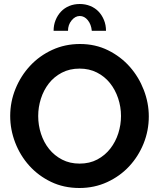

<svg xmlns="http://www.w3.org/2000/svg" viewBox="-20 -935 796 960"><path d="M379 -855Q356 -855 338 -833Q320 -811 320 -781H248Q248 -810 258 -834.5Q268 -859 285 -877Q302 -895 326 -905Q350 -915 379 -915Q407 -915 431.5 -905Q456 -895 473 -877Q490 -859 500 -834.5Q510 -810 510 -781H439Q436 -813 419 -834Q402 -855 379 -855ZM377 5Q299 5 235.5 -25.5Q172 -56 126.5 -106.5Q81 -157 56 -222Q31 -287 31 -355Q31 -426 57.5 -491Q84 -556 130.5 -606Q177 -656 241 -685.5Q305 -715 380 -715Q457 -715 520.5 -683.5Q584 -652 629 -601Q674 -550 699 -485Q724 -420 724 -353Q724 -282 698 -217.5Q672 -153 626 -103.5Q580 -54 516 -24.5Q452 5 377 5ZM171 -355Q171 -309 185 -266Q199 -223 225.5 -190Q252 -157 290.5 -137Q329 -117 378 -117Q428 -117 466.5 -137.5Q505 -158 531.5 -192Q558 -226 571.5 -268.5Q585 -311 585 -355Q585 -401 570.5 -444Q556 -487 529.5 -520Q503 -553 464.5 -572.5Q426 -592 378 -592Q328 -592 289 -571.5Q250 -551 224 -517.5Q198 -484 184.5 -441.5Q171 -399 171 -355Z"/></svg>

Font: IngvarSans
Style: Bold
Weight: 700
Version: Version 3.000